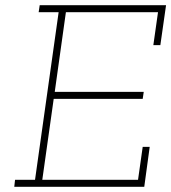

<svg xmlns="http://www.w3.org/2000/svg" viewBox="-20 -720 660 740"><path d="M38 -27 35 0H536L557 -154H530L512 -27H143L187 -339H530L534 -366H191L234 -673H589L571 -546H598L620 -700H133L129 -673H206L115 -27Z"/></svg>

Font: Josefin Slab Thin Light
Style: Italic
Weight: 300
Italic angle: -12°
Version: Version 2.000